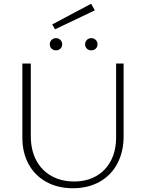

<svg xmlns="http://www.w3.org/2000/svg" viewBox="-20 -996 777 1022"><path d="M99 -264V-658H144V-271Q144 -198 172.5 -143.5Q201 -89 253.5 -59.5Q306 -30 375 -30Q442 -30 492.5 -59Q543 -88 570.5 -141Q598 -194 598 -264V-658H638V-271Q638 -188 604.5 -125Q571 -62 509.5 -28Q448 6 368 6Q288 6 227 -27.5Q166 -61 132.5 -122Q99 -183 99 -264ZM258 -866 465 -976 485 -941 273 -840ZM245 -760Q245 -774 254.5 -783.5Q264 -793 278 -793Q292 -793 301.5 -783.5Q311 -774 311 -760Q311 -746 301.5 -737Q292 -728 278 -728Q264 -728 254.5 -737Q245 -746 245 -760ZM433 -760Q433 -774 442.5 -783.5Q452 -793 466 -793Q480 -793 489.5 -783.5Q499 -774 499 -760Q499 -746 489.5 -737Q480 -728 466 -728Q452 -728 442.5 -737Q433 -746 433 -760Z"/></svg>

Font: Ysabeau Light
Style: Regular
Weight: 300
Designer: Christian Thalmann (Catharsis Fonts)
Version: Version 0.003